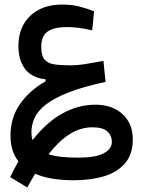

<svg xmlns="http://www.w3.org/2000/svg" viewBox="-20 -486 626 850"><path d="M100.6 343.8 24.9 297.9Q43 261.2 61.5 228.5Q44.4 206.5 35.4 178.2Q26.4 149.9 26.4 114.3Q26.4 35.2 68.8 -25.6Q111.3 -86.4 181.6 -126V-134.8Q118.2 -142.6 89.8 -182.1Q61.5 -221.7 61.5 -282.2Q61.5 -366.2 114 -416Q166.5 -465.8 255.4 -465.8Q296.9 -465.8 329.8 -457.5Q362.8 -449.2 396.5 -436L388.2 -351.6Q358.4 -358.4 332 -362.3Q305.7 -366.2 276.9 -366.2Q219.2 -366.2 190.9 -346.4Q162.6 -326.7 162.6 -278.8Q162.6 -239.7 177.2 -222.4Q191.9 -205.1 221.4 -200.9Q251 -196.8 294.9 -196.8Q321.8 -196.8 353.3 -201.7Q384.8 -206.5 438 -216.3L447.3 -123.5Q344.2 -101.1 279.5 -75.2Q214.8 -49.3 179.9 -20.8Q145 7.8 132.1 38.1Q119.1 68.4 119.1 99.6Q119.1 118.7 124 134.3Q188 53.2 257.8 15.4Q327.6 -22.5 402.3 -22.5Q477.1 -22.5 522.5 19.3Q567.9 61 567.9 130.9Q567.9 196.3 533.9 236.3Q500 276.4 441.2 294.2Q382.3 312 306.6 312Q257.3 312 213.9 305.2Q170.4 298.3 135.7 283.2Q118.7 311 100.6 343.8ZM194.8 196.8Q220.2 205.1 253.4 208.5Q286.6 211.9 326.2 211.9Q404.3 211.9 439.7 192.4Q475.1 172.9 475.1 142.6Q475.1 113.8 455.1 95.7Q435.1 77.6 389.6 77.6Q335.9 77.6 288.6 107.7Q241.2 137.7 194.8 196.8Z"/></svg>

Font: CaskaydiaMono NF
Style: Regular
Weight: 400
Designer: Aaron Bell
Foundry: Saja Typeworks
Version: Version 2111.001; ttfautohint (v1.8.4);Nerd Fonts 3.1.1